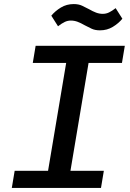

<svg xmlns="http://www.w3.org/2000/svg" viewBox="-20 -923 640 943"><path d="M38 0 52 -84H216L305 -614H141L155 -698H593L579 -614H415L326 -84H490L476 0ZM471 -774Q447 -774 430 -782Q413 -790 396 -799Q377 -810 361 -816Q345 -822 328 -822Q312 -822 297.5 -815Q283 -808 265 -794L232 -846Q251 -869 279 -886Q307 -903 342 -903Q366 -903 383 -895Q400 -887 417 -878Q436 -867 452 -861Q468 -855 485 -855Q501 -855 515.5 -862Q530 -869 548 -883L581 -831Q562 -808 534 -791Q506 -774 471 -774Z"/></svg>

Font: IBM Plex Mono Medium
Style: Italic
Weight: 500
Italic angle: -9°
Monospace: yes
Designer: Mike Abbink, Paul van der Laan, Pieter van Rosmalen
Foundry: Bold Monday
Version: Version 2.3